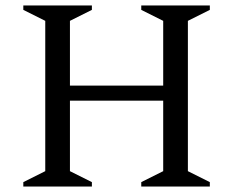

<svg xmlns="http://www.w3.org/2000/svg" viewBox="-20 -680 850 700"><path d="M65 0V-16L145 -56V-604L65 -644V-660H315V-644L235 -604V-368H575V-604L495 -644V-660H745V-644L665 -604V-56L745 -16V0H495V-16L575 -56V-313H235V-56L315 -16V0Z"/></svg>

Font: Spectral SC
Style: Regular
Weight: 400
Designer: Jean-Baptiste Levee
Foundry: Production Type
Version: Version 2.001